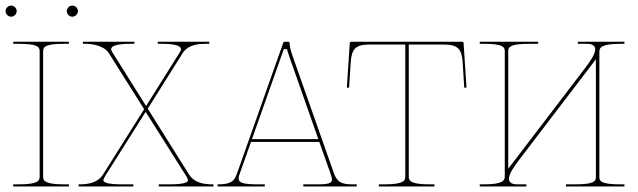

<svg xmlns="http://www.w3.org/2000/svg" viewBox="-25 -670 2292 690"><path d="M-5 -630C-5 -619 4.5 -610 15 -610C26 -610 35 -619.5 35 -630C35 -641 25.5 -650 15 -650C4 -650 -5 -640.5 -5 -630ZM215 -630C215 -619 224.5 -610 235 -610C246 -610 255 -619.5 255 -630C255 -641 245.5 -650 235 -650C224 -650 215 -640.5 215 -630ZM222.5 0V-7.5H205C136.5 -7.5 130 -20.5 130 -35V-486.5C130 -502 139 -512.5 205 -512.5H222.5V-520H22.5V-512.5H42.5C108.5 -512.5 117.5 -502 117.5 -486.5V-35C117.5 -20.5 111 -7.5 42.5 -7.5H22.5V0Z M273 -520V-512.5H288C288 -512.5 345.5 -512 366.5 -478.5L493 -277.5L345 -42.5C330 -19 305.5 -11.5 285 -9C277.5 -8 270.5 -7.5 265 -7.5H257.5C257.5 -7.5 257 0 257.5 0H454V-7.5H413.5C361.5 -7.5 346.5 -14.5 346.5 -22C346.5 -24.5 348 -29.5 353 -37.5L498.5 -268L644 -37.5C649 -29.5 650.5 -24.5 650.5 -22C650.5 -14.5 635.5 -7.5 583.5 -7.5H545.5V0H742C742.5 0 742 -7.5 742 -7.5H734.5C729 -7.5 722 -8 714.5 -9C694 -11.5 669.5 -19 654.5 -42.5L506 -279.5L631 -478.5C652 -512 695 -512.5 712.5 -512.5H727V-520H542V-512.5H558.5C602 -512.5 625.5 -505.5 625.5 -493.5C625.5 -491 624.5 -487.5 622 -483.5L500 -289L378 -483.5C375.5 -487.5 374.5 -491 374.5 -493.5C374.5 -505.5 398 -512.5 441.5 -512.5H458V-520Z M880.5 -170 995 -493.5H1006.5C1006.5 -491 1008.5 -485 1017 -460L1119 -170ZM757 0H926.5V-7.5H906C854.5 -7.5 832.5 -11 832.5 -29C832.5 -32.5 833.5 -36.5 835 -41.5L877 -160H1122.5L1162.5 -47C1165.5 -37.5 1168 -30.5 1168 -25C1168 -11.5 1155.5 -7.5 1115 -7.5H1065V0H1257V-7.5H1240C1200.5 -7.5 1185.5 -17.5 1174.5 -49L1028.5 -463C1018 -492.5 1016 -505 1016 -515C1016 -517 1014.5 -520 1011 -520H997.5C996 -520 994 -519 993 -516.5L826 -44.5C816.5 -17.5 802 -7.5 759 -7.5H757Z M1444 -35V-510H1569C1619.5 -510 1634 -495 1637.5 -447.5L1643.5 -354.5L1651.5 -355.5L1641 -515.5C1641 -519 1637.5 -520 1636 -520H1237C1235.5 -520 1232 -519 1232 -515.5L1221.5 -355.5L1229.5 -354.5L1235.5 -447.5C1239 -495 1253.5 -510 1304 -510H1431.5V-35C1431.5 -20.5 1425 -7.5 1356.5 -7.5H1336.5V0H1536.5V-7.5H1519C1450.5 -7.5 1444 -20.5 1444 -35Z M2219 -520H2051.5V-512.5H2083.5C2105 -512.5 2114 -505 2114 -492.5C2114 -476.5 2098.5 -452.5 2075.5 -422.5L1801.5 -63.5V-486.5C1801.5 -501 1808 -512.5 1876.5 -512.5H1909V-520H1699V-512.5H1714C1782.5 -512.5 1789 -501 1789 -486.5V-36C1789 -21.5 1782.5 -7.5 1714 -7.5H1699V0H1866.5V-7.5H1834.5C1813 -7.5 1804 -15 1804 -28C1804 -44 1819.5 -68 1842.5 -98L2116.5 -457V-33.5C2116.5 -19 2110 -7.5 2041.5 -7.5H2009V0H2219V-7.5H2204C2135.5 -7.5 2129 -19 2129 -33.5V-484C2129 -498.5 2135.5 -512.5 2204 -512.5H2219Z"/></svg>

Font: ZnikomitSC
Style: Regular
Weight: 100
Designer: gluk
Foundry: gluk
Version: Version 0.55